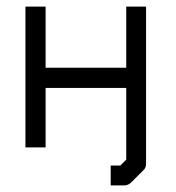

<svg xmlns="http://www.w3.org/2000/svg" viewBox="-20 -495 532 581"><path d="M57 -475H118V-290H362V-475H422V-80V-49V0Q422 14 413 21L377 57Q368 66 356 66H315V36V6H344L362 -12V-49V-80V-229H118V-49H57Z"/></svg>

Font: IBM 3270 Semi-Condensed
Style: Condensed
Weight: 400
Monospace: yes
Version: Version 2.3.1